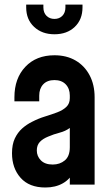

<svg xmlns="http://www.w3.org/2000/svg" viewBox="-20 -800 485 832"><path d="M176.5 12.5Q106.5 12.5 69.2 -29.5Q32 -71.5 32 -136Q32 -174 44.2 -200Q56.5 -226 76.2 -243.5Q96 -261 119.5 -272.5Q146.5 -286.5 175 -295.2Q203.5 -304 228 -313.2Q252.5 -322.5 267.5 -336.8Q282.5 -351 282.5 -375V-386Q282.5 -416 264.8 -434.5Q247 -453 216 -453Q184.5 -453 167.2 -434.5Q150 -416 150 -386V-361H42.5V-378.5Q42.5 -460.5 89.8 -510.5Q137 -560.5 216 -560.5Q268.5 -560.5 307.5 -537.8Q346.5 -515 368.2 -474Q390 -433 390 -378.5V0H282.5V-82.5L301 -58.5Q284.5 -24 252.5 -5.8Q220.5 12.5 176.5 12.5ZM208.5 -87Q239.5 -87 261 -105Q282.5 -123 282.5 -162V-245.5Q263.5 -231.5 238.2 -225Q213 -218.5 188.5 -208Q165 -198.5 152.2 -184.5Q139.5 -170.5 139.5 -148Q139.5 -123 157.2 -105Q175 -87 208.5 -87ZM216 -651.5Q162 -651.5 127.8 -683.5Q93.5 -715.5 93.5 -768V-780H168V-768Q168 -745 181.5 -731.5Q195 -718 216 -718Q237 -718 250.2 -731.5Q263.5 -745 263.5 -768V-780H337.5V-768Q337.5 -715.5 304 -683.5Q270.5 -651.5 216 -651.5Z"/></svg>

Font: Mohave Light SemiBold
Style: Regular
Weight: 600
Version: Version 2.003